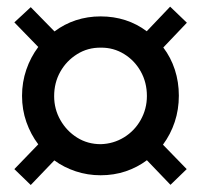

<svg xmlns="http://www.w3.org/2000/svg" viewBox="-20 -526 589 562"><path d="M70 15.5 22 -31 92 -103.5Q70 -132.5 57.2 -168.8Q44.5 -205 44.5 -245.5Q44.5 -285.5 57 -322Q69.5 -358.5 92 -388.5L22 -460.5L70 -505L139.5 -434Q168 -455.5 202.2 -466.8Q236.5 -478 274.5 -478Q313 -478 347 -467Q381 -456 409.5 -434.5L478 -506.5L527 -459.5L458 -387Q480 -358 491.8 -322Q503.5 -286 503.5 -246Q503.5 -205.5 491.5 -169.2Q479.5 -133 457 -102.5L526.5 -31L479 15L410 -57Q382 -36 347.8 -24.5Q313.5 -13 274.5 -13Q236.5 -13 201.8 -24.5Q167 -36 139 -56.5ZM275 -104Q312 -105 343 -124Q374 -143 392 -175.2Q410 -207.5 410 -245Q410 -284.5 392 -316.8Q374 -349 343 -368Q312 -387 275 -386.5Q237 -387 205.8 -367.5Q174.5 -348 156.5 -316Q138.5 -284 138.5 -244.5Q138.5 -206.5 156.8 -174.5Q175 -142.5 205.8 -123.2Q236.5 -104 275 -104Z"/></svg>

Font: Nunito Sans 12pt ExtraLight SemiCondensed
Style: Regular
Weight: 200
Width: 4
Version: Version 3.101;gftools[0.9.27]